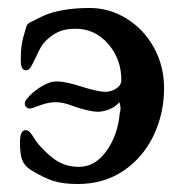

<svg xmlns="http://www.w3.org/2000/svg" viewBox="-20 -446 458 481"><path d="M56 -21Q41 -31 35.5 -45.5Q30 -60 30 -89Q30 -120 44 -120Q50 -120 55 -114.5Q60 -109 65.5 -100Q71 -91 76 -85Q103 -54 126 -41Q149 -28 178 -28Q218 -28 246.5 -67.5Q275 -107 280 -162Q282 -170 282 -174Q282 -181 279 -190Q269 -178 253.5 -172Q238 -166 225 -166Q208 -166 176 -176Q170 -178 152.5 -184Q135 -190 119 -190Q101 -190 80 -182Q59 -174 55 -174Q50 -174 46 -177.5Q42 -181 42 -187Q42 -194 55.5 -207.5Q69 -221 87.5 -231.5Q106 -242 121 -242Q134 -242 150 -238.5Q166 -235 181 -230Q225 -216 244 -216Q262 -216 276 -228Q279 -230 281.5 -235Q284 -240 284 -245Q284 -298 251 -336Q218 -374 169 -374Q143 -374 126 -366Q109 -358 94 -343Q85 -334 78 -319.5Q71 -305 69 -301Q61 -284 56.5 -277Q52 -270 46 -270Q38 -270 35 -276.5Q32 -283 32 -297Q32 -319 34.5 -334.5Q37 -350 45 -376Q47 -384 51 -387Q55 -390 59.5 -392Q64 -394 66 -395Q69 -397 88 -406Q107 -415 137 -420.5Q167 -426 205 -426Q254 -426 297 -399.5Q340 -373 365.5 -327Q391 -281 391 -225Q391 -161 364.5 -106Q338 -51 289 -18Q240 15 175 15Q139 15 114.5 7.5Q90 0 56 -21Z"/></svg>

Font: EB Garamond SemiBold
Style: Regular
Weight: 600
Designer: Georg Duffner and Octavio Pardo
Foundry: Georg Duffner
Version: Version 1.000